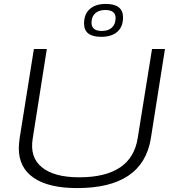

<svg xmlns="http://www.w3.org/2000/svg" viewBox="-20 -950 880 980"><path d="M374 10Q229 10 152.5 -42Q76 -94 76 -193Q76 -203 77 -214Q78 -225 80 -243L153 -700H219L147 -243Q131 -147 194 -96Q257 -45 384 -45Q652 -45 683 -246L756 -700H822L750 -244Q709 10 374 10ZM497 -762Q409 -762 409 -830Q409 -878 438.5 -904Q468 -930 520 -930Q608 -930 608 -861Q608 -813 578.5 -787.5Q549 -762 497 -762ZM500 -792Q533 -792 551.5 -809.5Q570 -827 570 -858Q570 -899 517 -899Q484 -899 465.5 -881.5Q447 -864 447 -834Q447 -792 500 -792Z"/></svg>

Font: Georama Expanded Light
Style: Italic
Weight: 300
Width: 7
Italic angle: -9°
Designer: Jean-Baptiste Levee
Foundry: Production Type
Version: Version 1.000